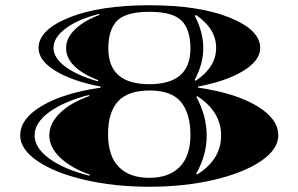

<svg xmlns="http://www.w3.org/2000/svg" viewBox="-20 -690 1138 732"><path d="M726 -382Q804 -434 804 -507.5Q804 -581 727 -633L723 -629Q755 -567 755 -506.5Q755 -446 722 -385ZM232 -507Q232 -545 266 -578Q300 -611 359 -633L358 -637Q278 -617 231 -582Q184 -547 184 -508Q184 -469 229.5 -435.5Q275 -402 353 -380L355 -384Q232 -432 232 -507ZM393 -505Q393 -369 549.5 -369Q706 -369 706 -505Q706 -578 672 -611.5Q638 -645 549.5 -645Q461 -645 427 -611.5Q393 -578 393 -505ZM321 -324 319 -328Q223 -303 167.5 -262.5Q112 -222 112 -174Q112 -126 168.5 -85Q225 -44 321 -20L323 -24Q252 -49 210 -88.5Q168 -128 168 -174Q168 -220 209 -259.5Q250 -299 321 -324ZM433 -53.5Q474 -12 549 -12Q624 -12 665 -53.5Q706 -95 706 -176Q706 -257 670 -301Q634 -345 551 -345Q468 -345 430 -303.5Q392 -262 392 -178.5Q392 -95 433 -53.5ZM732 -25Q823 -82 823 -173.5Q823 -265 731 -324L729 -320Q768 -248 768 -173Q768 -98 728 -28ZM972 -507Q972 -459 907 -419.5Q842 -380 735 -360V-356Q878 -335 959.5 -286Q1041 -237 1041 -174Q1041 -121 975 -76Q909 -31 796 -4.5Q683 22 549 22Q415 22 302 -4.5Q189 -31 123 -76Q57 -121 57 -174Q57 -237 139 -286Q221 -335 364 -356V-360Q257 -380 192 -419.5Q127 -459 127 -507Q127 -576 243.5 -623Q360 -670 549.5 -670Q739 -670 855.5 -623Q972 -576 972 -507Z"/></svg>

Font: Diplomata SC
Style: Regular
Weight: 400
Width: 7
Designer: Eduardo Rodriguez Tunni
Foundry: Eduardo Rodriguez Tunni
Version: Version 1.001